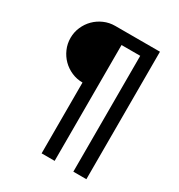

<svg xmlns="http://www.w3.org/2000/svg" viewBox="-207 -837 1094 1174"><g transform="rotate(30 340.0 -250.0)"><path d="M262 -300Q221 -300 184.5 -316Q148 -332 121 -359Q94 -386 78 -422.5Q62 -459 62 -500Q62 -541 78 -577.5Q94 -614 121 -641Q148 -668 184.5 -684Q221 -700 262 -700H578V200H486V-618H354V200H262Z"/></g></svg>

Font: Golos UI
Style: Regular
Weight: 400
Designer: A.Korolkova, Vitaly Kuzmin
Foundry: ParaType Ltd
Version: Version 2.000